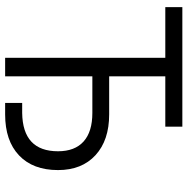

<svg xmlns="http://www.w3.org/2000/svg" viewBox="-11 -719 730 748"><g transform="rotate(90 354.0 -345.0)"><path d="M205.1 0V-624H7.8V-690.4H473.6V-624H277.3V-405.3H425.8Q526.4 -405.3 584.5 -352.1Q642.6 -298.8 642.6 -206.1Q642.6 -108.4 585.4 -54.2Q528.3 0 425.8 0H380.9V-66.4H419.9Q569.3 -68.4 569.3 -206.1Q569.3 -271.5 531.2 -305.7Q493.2 -339.8 419.9 -339.8H277.3V0Z"/></g></svg>

Font: DINish
Style: Regular
Weight: 400
Designer: Bert Driehuis
Foundry: Playbeing
Version: Version 3.008; git-95204e4c-release